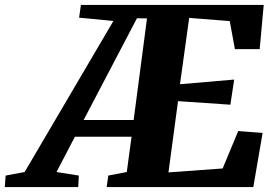

<svg xmlns="http://www.w3.org/2000/svg" viewBox="-120 -763 1123 783"><path d="M-100.5 0 -97 -47 -19.5 -61.5 342.5 -677.5 202.5 -691 210 -743H955.5L939 -562.5H838L817 -677L651.5 -690L614 -419.5L835 -438.5L819.5 -336L606 -350.5L567 -60L788 -76L851.5 -228.5L951 -221L913 0H315L321.5 -47L397 -61.5L416.5 -205.5H185.5L110.5 -61.5L201.5 -47L199 0ZM221 -273.5H425L479.5 -688L438.5 -688.5Z"/></svg>

Font: Merriweather 36pt Black
Style: Italic
Weight: 900
Italic angle: -7.8°
Version: Version 2.101